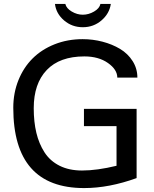

<svg xmlns="http://www.w3.org/2000/svg" viewBox="-20 -933 775 967"><path d="M668 -36.1Q529.3 14.2 403.8 14.2Q46.9 14.2 46.9 -390.1Q46.9 -464.8 72.8 -529.1Q98.6 -593.3 144.3 -638.7Q189.9 -684.1 255.1 -710Q320.3 -735.8 396 -735.8Q447.3 -735.8 496.1 -723.1Q544.9 -710.4 584.5 -686.8Q624 -663.1 647.9 -625.5Q671.9 -587.9 671.9 -542H570.8Q570.8 -582.5 523.7 -615.7Q476.6 -648.9 404.8 -648.9Q280.8 -648.9 215.3 -580.3Q149.9 -511.7 149.9 -388.2Q149.9 -319.3 163.1 -264.2Q176.3 -209 204.3 -165.5Q232.4 -122.1 280.3 -98.1Q328.1 -74.2 393.1 -74.2Q468.8 -74.2 566.9 -98.1V-297.9H402.8V-384.8H668ZM397 -858.9Q426.3 -858.9 453.6 -874.8Q481 -890.6 485.8 -913.1H538.1Q531.2 -864.7 491.2 -830.3Q451.2 -795.9 397 -795.9Q342.8 -795.9 302.7 -830.1Q262.7 -864.3 256.8 -913.1H309.1Q314 -891.1 341.1 -875Q368.2 -858.9 397 -858.9Z"/></svg>

Font: Perun
Style: Regular
Weight: 400
Version: Version 1.0000